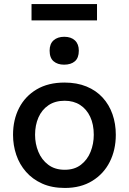

<svg xmlns="http://www.w3.org/2000/svg" viewBox="-20 -918 638 950"><path d="M301 12Q237 12 189 -9.5Q141 -31 108.8 -67.8Q76.5 -104.5 60.5 -151.8Q44.5 -199 44.5 -251Q44.5 -325.5 74.5 -383.8Q104.5 -442 161.5 -475.8Q218.5 -509.5 299 -509.5Q360.5 -509.5 408 -490Q455.5 -470.5 487.8 -435.2Q520 -400 536.5 -353Q553 -306 553 -251Q553 -176.5 523 -117Q493 -57.5 436.2 -22.8Q379.5 12 301 12ZM300.5 -78Q348.5 -78 380.5 -102.8Q412.5 -127.5 428.2 -167Q444 -206.5 444 -251Q444 -302.5 426.2 -340.2Q408.5 -378 376.2 -398.8Q344 -419.5 300 -419.5Q252.5 -419.5 219.8 -397.2Q187 -375 170.2 -336.8Q153.5 -298.5 153.5 -251Q153.5 -206.5 169.8 -167Q186 -127.5 218.8 -102.8Q251.5 -78 300.5 -78ZM297 -598Q265 -598 245.2 -614.8Q225.5 -631.5 225.5 -667.5Q225.5 -701 245.2 -718.5Q265 -736 298 -736Q331.5 -736 350.8 -718Q370 -700 370 -667.5Q370 -631.5 350.5 -614.8Q331 -598 297 -598ZM136 -817V-898Q172.5 -898 213.2 -898Q254 -898 298 -898Q342.5 -898 383 -898Q423.5 -898 460 -898V-817Q423.5 -817 383 -817Q342.5 -817 298 -817Q254 -817 213.2 -817Q172.5 -817 136 -817Z"/></svg>

Font: Commissioner Thin Medium
Style: Regular
Weight: 500
Version: Version 1.000